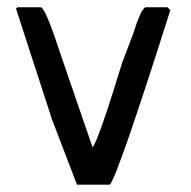

<svg xmlns="http://www.w3.org/2000/svg" viewBox="-20 -504 518 520"><path d="M89.8 -484.4Q102.5 -484.4 140.6 -367.2L230.5 -105.5Q244.1 -116.2 311.5 -335.9L339.8 -410.2Q363.3 -484.4 375 -484.4H433.6L441.4 -476.6Q296.9 -21.5 277.3 -3.9H188.5L121.1 -179.7L23.4 -480.5L27.3 -484.4Z"/></svg>

Font: Dehalvi Khush Khat
Style: Regular
Weight: 400
Version: Version 002.500